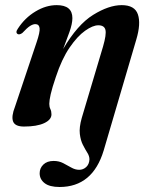

<svg xmlns="http://www.w3.org/2000/svg" viewBox="-20 -483 582 748"><path d="M384 103Q341 245.5 212 245.5Q173 245.5 153.8 230.5Q134.5 215.5 134.5 192Q134.5 172 149 158Q163.5 144 189 144Q209.5 144 226 152.5Q242.5 161 257.8 169.8Q273 178.5 288.5 178.5Q304 178.5 315.8 167.8Q327.5 157 328.5 138Q328.5 125 320.2 112Q312 99 303 81.5Q294 64 291 38.8Q288 13.5 298.5 -23.5L381.5 -302Q395 -348.5 390.8 -366.5Q386.5 -384.5 363 -384.5Q341.5 -384.5 311.5 -363.2Q281.5 -342 251 -297.5Q220.5 -253 197.5 -183Q183 -140.5 177.5 -116Q172 -91.5 172 -78.5Q172 -67 176.2 -58.2Q180.5 -49.5 180.5 -37.5Q180.5 -16.5 152 -3.2Q123.5 10 73.5 10Q38.5 10 31 -9.8Q23.5 -29.5 38.5 -67.5L122 -316.5Q136.5 -358.5 134.2 -373.8Q132 -389 117.5 -389Q108.5 -389 97 -381.8Q85.5 -374.5 67 -354.5Q56.5 -347 49.5 -350Q38.5 -356 50 -372Q77 -413.5 118 -438.2Q159 -463 201 -463Q262 -463 262 -412.5Q262 -390.5 250.5 -358.2Q239 -326 226 -292Q281.5 -387 342.8 -425Q404 -463 454 -463Q505 -463 517.2 -427Q529.5 -391 511 -329Z"/></svg>

Font: Fraunces 72pt SemiBold
Style: Italic
Weight: 600
Italic angle: -16°
Version: Version 1.000;[b76b70a41]